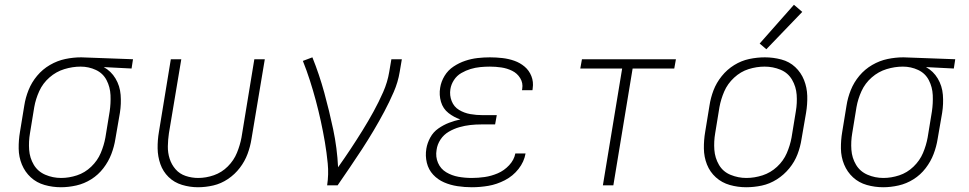

<svg xmlns="http://www.w3.org/2000/svg" viewBox="-20 -779 4072 807"><path d="M236 8Q268 8 301 0.5Q334 -7 363.5 -25.5Q393 -44 414.5 -72Q436 -100 448 -131.5Q460 -163 465 -195L484 -305Q490 -343 487 -380.5Q484 -418 465.5 -449Q447 -480 416 -497L533 -491L539 -530L322 -538H321Q288 -538 254.5 -531Q221 -524 190 -506Q159 -488 136 -460.5Q113 -433 100 -400.5Q87 -368 82 -335L64 -225Q58 -190 58.5 -154.5Q59 -119 72 -87.5Q85 -56 109.5 -33.5Q134 -11 167.5 -1.5Q201 8 236 8ZM237 -31Q202 -31 170.5 -44.5Q139 -58 122 -86.5Q105 -115 102.5 -149.5Q100 -184 106 -219L124 -329Q130 -363 145 -396Q160 -429 188 -453.5Q216 -478 250.5 -488.5Q285 -499 319 -499Q353 -499 383 -485Q413 -471 428 -442Q443 -413 444.5 -379Q446 -345 441 -311L423 -201Q417 -168 403.5 -136Q390 -104 363.5 -78.5Q337 -53 303.5 -42Q270 -31 237 -31Z M812 8Q844 8 876.5 0.5Q909 -7 938 -26.5Q967 -46 988 -73.5Q1009 -101 1020.5 -132Q1032 -163 1037 -195L1093 -530H1049L995 -201Q989 -169 976 -137Q963 -105 937.5 -79.5Q912 -54 879 -42.5Q846 -31 813 -31Q786 -31 760.5 -39.5Q735 -48 718 -67.5Q701 -87 693 -112Q685 -137 685.5 -164.5Q686 -192 690 -219L742 -530H698L648 -225Q642 -190 642.5 -155.5Q643 -121 654 -89.5Q665 -58 688.5 -35Q712 -12 745 -2Q778 8 812 8Z M1355 0H1399Q1425 -38 1451 -76Q1477 -114 1502 -152.5Q1527 -191 1550.5 -230.5Q1574 -270 1595.5 -310.5Q1617 -351 1635 -392.5Q1653 -434 1660 -477L1669 -530H1625L1616 -477Q1609 -434 1590.5 -392Q1572 -350 1550 -310Q1528 -270 1503.5 -230.5Q1479 -191 1453.5 -152.5Q1428 -114 1401 -76Q1397 -157 1380.5 -235Q1364 -313 1343 -389.5Q1322 -466 1293 -538L1253 -523Q1269 -483 1282.5 -441Q1296 -399 1307.5 -356Q1319 -313 1328.5 -269.5Q1338 -226 1345.5 -182Q1353 -138 1357.5 -92Q1362 -46 1355 0Z M1963 8Q1998 8 2033 2Q2068 -4 2102 -21.5Q2136 -39 2159.5 -69Q2183 -99 2189 -134H2146Q2141 -107 2120 -84.5Q2099 -62 2072 -50.5Q2045 -39 2017.5 -35Q1990 -31 1963 -31Q1934 -31 1906.5 -36Q1879 -41 1855.5 -55Q1832 -69 1821 -94.5Q1810 -120 1815 -149Q1818 -172 1831.5 -192.5Q1845 -213 1866.5 -225.5Q1888 -238 1911 -244.5Q1934 -251 1956.5 -253.5Q1979 -256 2002 -256H2061L2068 -295H2009Q1982 -295 1956.5 -299.5Q1931 -304 1909.5 -317Q1888 -330 1878.5 -354Q1869 -378 1873 -404Q1876 -424 1888 -442.5Q1900 -461 1919 -472Q1938 -483 1958 -489Q1978 -495 1998.5 -497Q2019 -499 2039 -499Q2063 -499 2087 -495.5Q2111 -492 2132.5 -481.5Q2154 -471 2166.5 -450.5Q2179 -430 2175 -406Q2175 -403 2174 -400H2218Q2218 -404 2219 -408Q2223 -435 2213.5 -459Q2204 -483 2185 -499Q2166 -515 2142 -523.5Q2118 -532 2091.5 -535Q2065 -538 2039 -538Q2013 -538 1987 -535Q1961 -532 1935.5 -523.5Q1910 -515 1886.5 -499.5Q1863 -484 1848.5 -460Q1834 -436 1830 -410Q1825 -380 1833.5 -351Q1842 -322 1865 -304Q1888 -286 1915 -277Q1891 -272 1867.5 -263Q1844 -254 1822.5 -239Q1801 -224 1788.5 -201Q1776 -178 1772 -154Q1767 -124 1774 -95Q1781 -66 1800.5 -45Q1820 -24 1846.5 -12.5Q1873 -1 1903 3.5Q1933 8 1963 8Z M2514 0H2558L2639 -491H2814L2821 -530H2426L2419 -491H2595Z M3116 8Q3149 8 3182 1Q3215 -6 3245 -25Q3275 -44 3297.5 -71.5Q3320 -99 3332 -130.5Q3344 -162 3349 -195L3368 -305Q3374 -341 3373 -376Q3372 -411 3359.5 -442.5Q3347 -474 3322.5 -497Q3298 -520 3264 -529Q3230 -538 3195 -538Q3162 -538 3129 -531Q3096 -524 3066 -505.5Q3036 -487 3013.5 -459Q2991 -431 2979 -399.5Q2967 -368 2962 -335L2944 -225Q2938 -190 2938.5 -154.5Q2939 -119 2951.5 -87.5Q2964 -56 2989 -33.5Q3014 -11 3047.5 -1.5Q3081 8 3116 8ZM3117 -31Q3083 -31 3051 -44Q3019 -57 3002 -86Q2985 -115 2982.5 -149.5Q2980 -184 2986 -219L3004 -329Q3010 -362 3024 -394.5Q3038 -427 3065.5 -452.5Q3093 -478 3126.5 -488.5Q3160 -499 3194 -499Q3229 -499 3260.5 -486Q3292 -473 3309 -444Q3326 -415 3328.5 -380.5Q3331 -346 3325 -311L3307 -201Q3301 -168 3287 -135.5Q3273 -103 3246 -78Q3219 -53 3185 -42Q3151 -31 3117 -31ZM3201 -572 3352 -729 3317 -759 3173 -596Z M3692 8Q3724 8 3757 0.5Q3790 -7 3819.5 -25.5Q3849 -44 3870.5 -72Q3892 -100 3904 -131.5Q3916 -163 3921 -195L3940 -305Q3946 -343 3943 -380.5Q3940 -418 3921.5 -449Q3903 -480 3872 -497L3989 -491L3995 -530L3778 -538H3777Q3744 -538 3710.5 -531Q3677 -524 3646 -506Q3615 -488 3592 -460.5Q3569 -433 3556 -400.5Q3543 -368 3538 -335L3520 -225Q3514 -190 3514.5 -154.5Q3515 -119 3528 -87.5Q3541 -56 3565.5 -33.5Q3590 -11 3623.5 -1.5Q3657 8 3692 8ZM3693 -31Q3658 -31 3626.5 -44.5Q3595 -58 3578 -86.5Q3561 -115 3558.5 -149.5Q3556 -184 3562 -219L3580 -329Q3586 -363 3601 -396Q3616 -429 3644 -453.5Q3672 -478 3706.5 -488.5Q3741 -499 3775 -499Q3809 -499 3839 -485Q3869 -471 3884 -442Q3899 -413 3900.5 -379Q3902 -345 3897 -311L3879 -201Q3873 -168 3859.5 -136Q3846 -104 3819.5 -78.5Q3793 -53 3759.5 -42Q3726 -31 3693 -31Z"/></svg>

Font: Iosevka Sparkle XLtObl
Style: Regular
Weight: 200
Italic angle: -9°
Designer: Belleve Invis
Foundry: Belleve Invis
Version: Version 4.5.0; ttfautohint (v1.8.3)